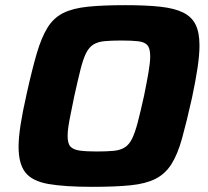

<svg xmlns="http://www.w3.org/2000/svg" viewBox="-20 -716 807 744"><path d="M338 8Q231 8 168 -3Q105 -14 78.5 -47.5Q52 -81 52 -147Q52 -182 59.5 -231Q67 -280 83 -351Q104 -446 122.5 -509Q141 -572 164.5 -609.5Q188 -647 225 -665.5Q262 -684 320 -690Q378 -696 466 -696Q546 -696 601 -690Q656 -684 689.5 -667.5Q723 -651 738 -620.5Q753 -590 753 -540Q753 -503 745.5 -453Q738 -403 724 -337Q703 -243 685.5 -180Q668 -117 644 -79.5Q620 -42 582.5 -23Q545 -4 486 2Q427 8 338 8ZM354 -129Q394 -129 420 -131.5Q446 -134 463 -144.5Q480 -155 491.5 -178Q503 -201 513.5 -241Q524 -281 538 -344Q549 -398 555.5 -436Q562 -474 562 -498Q562 -528 551.5 -540.5Q541 -553 516.5 -556Q492 -559 450 -559Q411 -559 385 -556.5Q359 -554 342 -543.5Q325 -533 313.5 -510Q302 -487 292 -447Q282 -407 268 -344Q260 -304 254 -275Q248 -246 245 -225.5Q242 -205 242 -189Q242 -160 253 -148Q264 -136 289 -132.5Q314 -129 354 -129Z"/></svg>

Font: Saira Expanded
Style: Bold Italic
Weight: 700
Width: 7
Italic angle: -12°
Designer: Hector Gatti with collaboration of the Omnibus-Type team
Foundry: Omnibus-Type
Version: Version 1.101